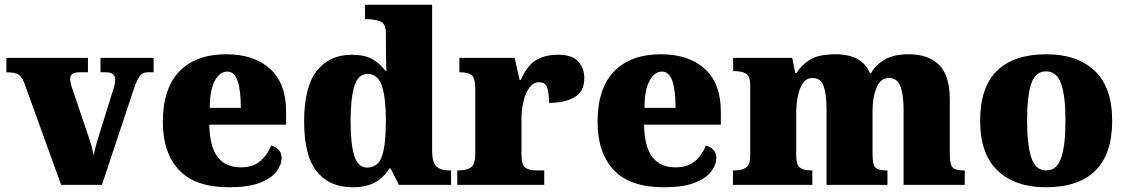

<svg xmlns="http://www.w3.org/2000/svg" viewBox="-20 -780 4754 810"><path d="M82 -431Q72 -457 57 -466Q42 -475 7 -475V-536H351V-475H316Q294 -475 285 -468Q276 -461 276 -447Q276 -436 279 -425.5Q282 -415 285 -406L349 -217Q359 -189 365 -168Q371 -147 375 -124Q383 -164 392 -191L456 -397Q461 -411 463.5 -422.5Q466 -434 466 -448Q466 -458 457 -466.5Q448 -475 425 -475H404V-536H628V-475H602Q583 -475 571 -461Q559 -447 545 -406L410 0H238Z M946 10Q804 10 735.5 -62.5Q667 -135 667 -266Q667 -407 737 -479Q807 -551 934 -551Q1052 -551 1119.5 -489.5Q1187 -428 1187 -309V-254H863Q865 -160 898.5 -117Q932 -74 996 -74Q1047 -74 1077.5 -100Q1108 -126 1124 -166Q1143 -161 1155.5 -148Q1168 -135 1168 -115Q1168 -85 1146 -56Q1124 -27 1075.5 -8.5Q1027 10 946 10ZM996 -325Q996 -399 982.5 -438.5Q969 -478 939 -478Q907 -478 886 -439Q865 -400 865 -325Z M1467 10Q1370 10 1316.5 -56.5Q1263 -123 1263 -267Q1263 -412 1316 -480.5Q1369 -549 1464 -549Q1519 -549 1551.5 -530Q1584 -511 1605 -482H1610Q1609 -505 1608.5 -536Q1608 -567 1608 -596V-641Q1608 -680 1584.5 -689.5Q1561 -699 1528 -699H1520V-760H1803V-143Q1803 -96 1820.5 -78.5Q1838 -61 1875 -61H1883V0H1663L1628 -69H1622Q1600 -32 1563 -11Q1526 10 1467 10ZM1529 -73Q1575 -73 1591.5 -121.5Q1608 -170 1608 -270Q1608 -365 1591.5 -416.5Q1575 -468 1530 -468Q1491 -468 1475 -416.5Q1459 -365 1459 -269Q1459 -171 1475 -122Q1491 -73 1529 -73Z M1909 0V-61H1914Q1948 -61 1966.5 -73.5Q1985 -86 1985 -133V-407Q1985 -451 1970 -463Q1955 -475 1922 -475H1918V-536H2151L2172 -443H2177Q2203 -502 2240 -525.5Q2277 -549 2335 -549Q2394 -549 2419.5 -520.5Q2445 -492 2445 -450Q2445 -394 2404 -370Q2363 -346 2296 -346Q2296 -387 2288.5 -410Q2281 -433 2253 -433Q2230 -433 2213.5 -410.5Q2197 -388 2188.5 -352.5Q2180 -317 2180 -278V-128Q2180 -84 2196.5 -72.5Q2213 -61 2241 -61H2276V0Z M2780 10Q2638 10 2569.5 -62.5Q2501 -135 2501 -266Q2501 -407 2571 -479Q2641 -551 2768 -551Q2886 -551 2953.5 -489.5Q3021 -428 3021 -309V-254H2697Q2699 -160 2732.5 -117Q2766 -74 2830 -74Q2881 -74 2911.5 -100Q2942 -126 2958 -166Q2977 -161 2989.5 -148Q3002 -135 3002 -115Q3002 -85 2980 -56Q2958 -27 2909.5 -8.5Q2861 10 2780 10ZM2830 -325Q2830 -399 2816.5 -438.5Q2803 -478 2773 -478Q2741 -478 2720 -439Q2699 -400 2699 -325Z M3072 0V-61H3076Q3110 -61 3127.5 -73Q3145 -85 3145 -128V-417Q3145 -458 3127.5 -469Q3110 -480 3077 -480H3073V-536H3322L3335 -472H3340Q3360 -504 3396 -527.5Q3432 -551 3505 -551Q3616 -551 3650 -472H3655Q3672 -504 3710.5 -527.5Q3749 -551 3814 -551Q3897 -551 3942 -506Q3987 -461 3987 -360V-131Q3987 -85 3999.5 -73Q4012 -61 4046 -61H4050V0H3792V-317Q3792 -381 3778.5 -416Q3765 -451 3731 -451Q3694 -451 3677.5 -409.5Q3661 -368 3661 -312V-131Q3661 -85 3673.5 -73Q3686 -61 3720 -61H3724V0H3467V-317Q3467 -381 3455 -416Q3443 -451 3408 -451Q3383 -451 3368 -430Q3353 -409 3346 -375Q3339 -341 3339 -301V-125Q3339 -85 3354.5 -73Q3370 -61 3403 -61H3407V0Z M4392 10Q4263 10 4189 -60Q4115 -130 4115 -271Q4115 -412 4186 -481.5Q4257 -551 4395 -551Q4524 -551 4598 -481.5Q4672 -412 4672 -271Q4672 -130 4601 -60Q4530 10 4392 10ZM4394 -61Q4439 -61 4457 -114.5Q4475 -168 4475 -271Q4475 -375 4456.5 -427Q4438 -479 4393 -479Q4348 -479 4330.5 -427Q4313 -375 4313 -271Q4313 -168 4331 -114.5Q4349 -61 4394 -61Z"/></svg>

Font: Noto Serif Myanmar Black
Style: Regular
Weight: 900
Designer: Ben Mitchell and the Monotype Design Team
Foundry: Monotype Imaging Inc.
Version: Version 2.106; ttfautohint (v1.8.4.7-5d5b)